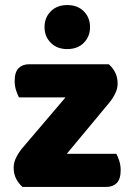

<svg xmlns="http://www.w3.org/2000/svg" viewBox="-20 -739 521 759"><path d="M410 -485Q426 -471 435.5 -452Q445 -433 445 -409Q445 -389 435.5 -369.5Q426 -350 412 -333L244 -131H440Q446 -120 451.5 -103Q457 -86 457 -66Q457 -31 441.5 -15.5Q426 0 400 0H69Q53 -14 43.5 -33Q34 -52 34 -76Q34 -96 43.5 -115.5Q53 -135 67 -152L239 -354H55Q49 -365 43.5 -382Q38 -399 38 -419Q38 -454 53.5 -469.5Q69 -485 95 -485ZM336 -632Q336 -595 311.5 -570Q287 -545 246 -545Q205 -545 180.5 -570Q156 -595 156 -632Q156 -669 180.5 -694Q205 -719 246 -719Q287 -719 311.5 -694Q336 -669 336 -632Z"/></svg>

Font: Baloo 2 ExtraBold
Style: Regular
Weight: 800
Designer: Sarang Kulkarni and Ek Type
Foundry: Ek Type
Version: Version 1.640;hotconv 1.0.111;makeotfexe 2.5.65597; ttfautoh